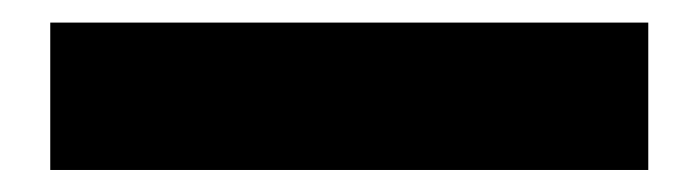

<svg xmlns="http://www.w3.org/2000/svg" viewBox="-20 5 618 170"><path d="M24.5 155.5V25H554V155.5Z"/></svg>

Font: Anek Latin Expanded
Style: Bold
Weight: 700
Width: 7
Designer: Yesha Goshar
Foundry: Ek Type
Version: Version 1.003